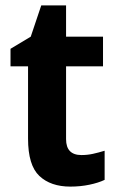

<svg xmlns="http://www.w3.org/2000/svg" viewBox="-20 -682 436 712"><path d="M282 -107Q304 -107 324.5 -111.5Q345 -116 368 -123V-15Q345 -4 311.5 3Q278 10 241 10Q168 10 126 -29.5Q84 -69 84 -168V-436H19V-501L94 -546L133 -662H225V-546H362V-436H225V-166Q225 -107 282 -107Z"/></svg>

Font: Noto Sans Gujarati UI SemiCondensed
Style: Bold
Weight: 700
Width: 4
Designer: Jelle Bosma - Monotype Design Team, Universal Thirst
Foundry: Monotype Imaging Inc.
Version: Version 2.106; ttfautohint (v1.8.4.7-5d5b)